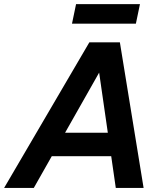

<svg xmlns="http://www.w3.org/2000/svg" viewBox="-44 -923 802 943"><path d="M148.5 -155.8 173.1 -271.2H575.4L550.8 -155.8ZM-23.8 0 394.8 -715H544.8L661.3 0H524.7L435.5 -618H472.2L122 0ZM309.6 -806.8 329.6 -902.8H643.4L623.4 -806.8Z"/></svg>

Font: Wix Madefor Text
Style: Italic
Weight: 400
Italic angle: -12°
Designer: Dalton Maag Ltd
Foundry: Dalton Maag Ltd
Version: Version 3.100